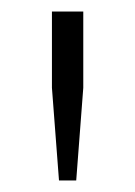

<svg xmlns="http://www.w3.org/2000/svg" viewBox="-20 -749 234 332"><path d="M111.8 -437H82L69.8 -597.2V-729H124V-597.2Z"/></svg>

Font: Lumene Sans Expanded Light
Style: Regular
Weight: 300
Width: 7
Designer: Deni Anggara
Version: Version 1.003;Glyphs 3.1.2 (3151)